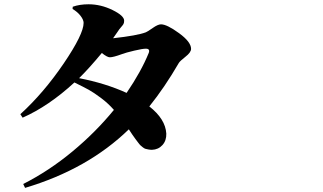

<svg xmlns="http://www.w3.org/2000/svg" viewBox="-20 -827 1540 916"><path d="M357.4 -454.1Q483.4 -429.7 584 -383.8Q653.3 -485.4 689.5 -574.2Q697.3 -594.7 675.8 -594.7Q660.2 -594.7 620.6 -585.4Q581.1 -576.2 560.5 -568.4Q520.5 -553.7 503.9 -553.7Q491.2 -553.7 465.8 -574.2Q403.3 -499 357.4 -454.1ZM326.2 -784.2 327.1 -794.9Q360.4 -806.6 402.3 -806.6Q460.9 -806.6 516.6 -779.3Q572.3 -752 572.3 -728.5Q572.3 -717.8 568.8 -711.9Q565.4 -706.1 556.6 -696.3Q547.9 -686.5 542 -676.8Q535.2 -666 519.5 -644.5Q634.8 -657.2 675.8 -672.9Q683.6 -675.8 708.5 -693.4Q733.4 -710.9 748 -710.9Q776.4 -710.9 834 -668.9Q891.6 -627 891.6 -593.8Q891.6 -577.1 864.7 -556.2Q837.9 -535.2 833 -526.4Q765.6 -410.2 692.4 -319.3Q769.5 -258.8 773.4 -189.5Q774.4 -156.2 754.9 -134.8Q735.4 -113.3 705.1 -112.3Q696.3 -112.3 688.5 -113.8Q680.7 -115.2 674.8 -116.7Q668.9 -118.2 661.6 -124Q654.3 -129.9 650.4 -133.3Q646.5 -136.7 638.2 -147.9Q629.9 -159.2 626 -164.1Q622.1 -168.9 610.8 -185.5Q599.6 -202.1 594.7 -210Q398.4 -19.5 99.6 69.3L90.8 50.8Q213.9 -11.7 325.2 -104Q436.5 -196.3 523.4 -302.7Q496.1 -334 461.4 -359.9Q426.8 -385.7 403.8 -398.4Q380.9 -411.1 335 -433.6Q211.9 -320.3 87.9 -265.6L77.1 -282.2Q188.5 -383.8 283.7 -523.9Q378.9 -664.1 378.9 -717.8Q378.9 -732.4 364.3 -751.5Q349.6 -770.5 326.2 -784.2Z"/></svg>

Font: Bpmf Zihi Serif Heavy
Style: Heavy
Weight: 900
Foundry: But Ko
Version: Version 1.320